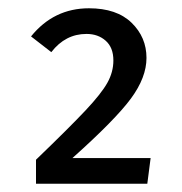

<svg xmlns="http://www.w3.org/2000/svg" viewBox="-20 -766 440 464"><path d="M336 -322H67V-380Q149 -459 187 -499.5Q225 -540 239.5 -566Q254 -592 254 -620Q254 -651 235.5 -667.5Q217 -684 189 -684Q138 -684 104 -640L55 -678Q110 -746 195 -746Q262 -746 298 -711Q334 -676 334 -626Q334 -579 296.5 -528Q259 -477 155 -384H344Z"/></svg>

Font: Trujillo
Style: Regular
Weight: 400
Designer: Fira Sans original fonts by bBox Type GmbH, Carrois Corporate GbR, & Edenspiekermann AG / Changes by Cristiano Sobral
Foundry: Fira Sans original fonts by bBox Type GmbH, Carrois Corporate GbR, & Edenspiekermann AG / Changes by Cristiano Sobral
Version: Version 4.301;October 17, 2021;FontCreator 14.0.0.2814 64-bi